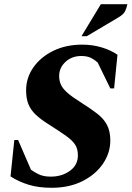

<svg xmlns="http://www.w3.org/2000/svg" viewBox="-20 -882 625 912"><path d="M225 10Q163 10 116 -4.5Q69 -19 30 -44L48 -217H66L127 -76Q141 -65 164 -54Q187 -43 221 -43Q274 -43 312 -70.5Q350 -98 350 -144Q350 -174 337.5 -194Q325 -214 294.5 -236Q264 -258 210 -292Q172 -316 149 -338Q126 -360 115 -387Q104 -414 104 -453Q104 -513 139 -562.5Q174 -612 234 -641Q294 -670 371 -670Q419 -670 462.5 -657Q506 -644 538 -622L522 -462H504L444 -585Q430 -598 412 -607Q394 -616 366 -616Q321 -616 291 -588Q261 -560 261 -521Q261 -498 269.5 -479.5Q278 -461 300 -441.5Q322 -422 365 -395Q411 -366 442 -342Q473 -318 488.5 -288Q504 -258 504 -215Q504 -155 468.5 -103.5Q433 -52 370.5 -21Q308 10 225 10ZM367 -710 459 -862H585Q582 -847 575 -830.5Q568 -814 542 -799L392 -710Z"/></svg>

Font: Spectral SC ExtraBold
Style: Italic
Weight: 800
Italic angle: -10°
Designer: Jean-Baptiste Levee
Foundry: Production Type
Version: Version 2.001